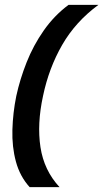

<svg xmlns="http://www.w3.org/2000/svg" viewBox="-20 -698 425 790"><path d="M102 72Q62 28 45.5 -33Q29 -94 31 -164Q33 -234 47 -303Q62 -372 89.5 -441.5Q117 -511 160 -572.5Q203 -634 262 -678H385Q291 -609 236 -513.5Q181 -418 157 -303Q132 -188 146.5 -92.5Q161 3 225 72Z"/></svg>

Font: Kanit
Style: Italic
Weight: 400
Italic angle: -12°
Designer: Katatrad Team
Foundry: CadsonDemak
Version: Version 2.000; ttfautohint (v1.8.3)